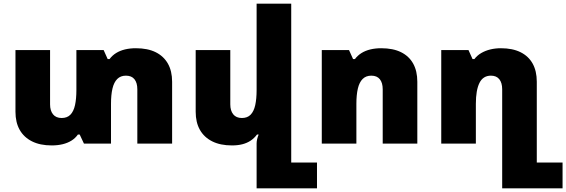

<svg xmlns="http://www.w3.org/2000/svg" viewBox="-20 -780 3076 1043"><path d="M718 -518Q782 -518 825.5 -496.5Q869 -475 892 -434.5Q915 -394 915 -336V0H726V-295Q726 -330 710.5 -349.5Q695 -369 664 -369Q635 -369 617 -351Q599 -333 591 -299Q583 -265 583 -216V0H436L413 -49H403Q389 -29 368 -16Q347 -3 320 3.5Q293 10 261 10Q198 10 154 -12Q110 -34 87 -74.5Q64 -115 64 -173V-508H252V-213Q252 -179 268 -159Q284 -139 315 -139Q345 -139 362.5 -157Q380 -175 387.5 -209Q395 -243 395 -292V-508H543L565 -459H575Q590 -479 611 -492Q632 -505 659 -511.5Q686 -518 718 -518Z M1562 103H1702V243H1374V-1Q1374 -12 1377 -24.5Q1380 -37 1385 -49H1376Q1361 -29 1341.5 -16Q1322 -3 1297 3.5Q1272 10 1240 10Q1177 10 1133 -12Q1089 -34 1066 -74.5Q1043 -115 1043 -173V-508H1231V-213Q1231 -179 1247 -159Q1263 -139 1294 -139Q1324 -139 1341.5 -157Q1359 -175 1366.5 -209Q1374 -243 1374 -292V-760H1562Z M1728 0V-508H1876L1898 -459H1908Q1923 -479 1944 -492Q1965 -505 1992 -511.5Q2019 -518 2051 -518Q2115 -518 2158.5 -496.5Q2202 -475 2224.5 -434.5Q2247 -394 2247 -336V0H2059V-295Q2059 -330 2043.5 -349.5Q2028 -369 1997 -369Q1968 -369 1950 -351Q1932 -333 1924 -299Q1916 -265 1916 -216V0Z M2708 243V-295Q2708 -330 2692.5 -349.5Q2677 -369 2647 -369Q2604 -369 2584.5 -329.5Q2565 -290 2565 -216V0H2377V-508H2525L2547 -459H2557Q2572 -479 2594.5 -492Q2617 -505 2644 -511.5Q2671 -518 2701 -518Q2764 -518 2807.5 -496.5Q2851 -475 2873.5 -434.5Q2896 -394 2896 -336V103H3036V243Z"/></svg>

Font: Noto Sans Armenian Black
Style: Regular
Weight: 900
Version: Version 2.007